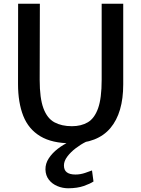

<svg xmlns="http://www.w3.org/2000/svg" viewBox="-20 -763 760 1033"><path d="M363.5 8Q260 8 196.8 -30Q133.5 -68 105.2 -139.5Q77 -211 77 -311L77.5 -743H194.5L193.5 -333.5Q193.5 -234 213.8 -180Q234 -126 272.8 -105Q311.5 -84 367 -84Q417 -84 452.8 -105.2Q488.5 -126.5 507.8 -180.5Q527 -234.5 527 -333.5V-743H643V-309Q643 -156 574 -74Q505 8 363.5 8ZM347.5 250Q316.5 250 288.5 238.2Q260.5 226.5 243 204Q225.5 181.5 224.5 149Q224 117 242.5 88.8Q261 60.5 290.8 37.5Q320.5 14.5 353 0L364 -5L442.5 0Q415 13.5 387.5 34.5Q360 55.5 342 79.5Q324 103.5 324 127Q324 152.5 339.8 164.2Q355.5 176 386 176Q412 176 437.2 167.5Q462.5 159 475 154L483 213.5Q464 226 430.2 237.8Q396.5 249.5 347.5 250Z"/></svg>

Font: Tracken
Style: Regular
Weight: 400
Designer: Eben Sorkin
Foundry: Eben Sorkin
Version: Version 2.001